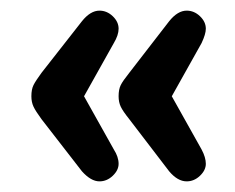

<svg xmlns="http://www.w3.org/2000/svg" viewBox="-20 -410 441 361"><path d="M303 -229 359 -329Q367 -346 367 -356Q367 -369 356 -379.5Q345 -390 331 -390Q314 -390 298 -370L223 -273Q211 -258 207 -250Q203 -242 203 -229Q203 -218 207 -209.5Q211 -201 223 -186L298 -88Q314 -69 331 -69Q345 -69 356 -79.5Q367 -90 367 -102Q367 -114 359 -129ZM138 -229 194 -329Q203 -344 203 -356Q203 -369 192 -379.5Q181 -390 167 -390Q150 -390 134 -370L58 -273Q47 -258 43 -250Q39 -242 39 -229Q39 -218 43 -209.5Q47 -201 58 -186L134 -88Q151 -69 167 -69Q181 -69 192 -79.5Q203 -90 203 -102Q203 -115 194 -129Z"/></svg>

Font: Beiruti SemiBold
Style: Regular
Weight: 600
Designer: Arlette Boutros
Foundry: Boutros
Version: Version 1.41